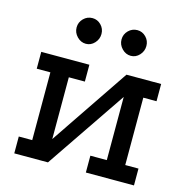

<svg xmlns="http://www.w3.org/2000/svg" viewBox="-107 -826 884 925"><g transform="rotate(15 335.0 -363.5)"><path d="M643 -420H577V-84H643V0H403V-84H485V-399L214 0H46V-84H113V-422H45V-506H285V-422H205V-114L470 -506H643ZM179 -664Q179 -690 197.5 -708.5Q216 -727 242 -727Q267 -727 285 -708.5Q303 -690 303 -664Q303 -638 285 -618.5Q267 -599 242 -599Q217 -599 198 -618.5Q179 -638 179 -664ZM403 -664Q403 -690 421.5 -708.5Q440 -727 466 -727Q491 -727 509 -708.5Q527 -690 527 -664Q527 -638 509 -618.5Q491 -599 466 -599Q441 -599 422 -618.5Q403 -638 403 -664Z"/></g></svg>

Font: Arvo
Style: Regular
Weight: 400
Designer: Anton Koovit (Cyrillic Expansion: Cyreal)
Foundry: Anton Koovit, Yassin Baggar
Version: Version 3.000